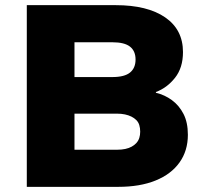

<svg xmlns="http://www.w3.org/2000/svg" viewBox="-20 -725 807 745"><path d="M84 0V-705H429Q552 -705 621 -657.5Q690 -610 690 -523Q690 -462 659 -423Q628 -384 585 -368V-365Q619 -357 647 -336.5Q675 -316 692 -283Q709 -250 709 -202Q709 -140 676.5 -94.5Q644 -49 583.5 -24.5Q523 0 439 0ZM269 -144H434Q452 -144 466 -147Q480 -150 491 -156Q502 -162 509.5 -170.5Q517 -179 520.5 -190Q524 -201 524 -214Q524 -228 520.5 -239.5Q517 -251 509 -259Q501 -267 490 -272.5Q479 -278 465 -281Q451 -284 434 -284H269ZM269 -426H416Q463 -426 484.5 -443.5Q506 -461 506 -494Q506 -527 484.5 -544Q463 -561 416 -561H269Z"/></svg>

Font: Nunito Sans 7pt Black
Style: Regular
Weight: 900
Designer: Vernon Adams
Foundry: Vernon Adams
Version: Version 3.101;gftools[0.9.27]